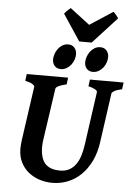

<svg xmlns="http://www.w3.org/2000/svg" viewBox="-66 -1076 792 1140"><g transform="rotate(5 330.0 -506.5)"><path d="M654.3 -574.7Q623.5 -567.9 608.9 -559.6Q594.2 -551.3 593.3 -544.4L551.8 -250Q543 -186 518.8 -136.5Q494.6 -86.9 459.7 -53.2Q424.8 -19.5 381.1 -2.2Q337.4 15.1 289.1 15.1Q249 15.1 211.9 2.9Q174.8 -9.3 146.2 -32.7Q117.7 -56.2 100.6 -90.6Q83.5 -125 83.5 -169.9Q83.5 -195.8 87.9 -226.1L133.3 -544.4Q133.8 -550.3 121.1 -559.1Q108.4 -567.9 77.1 -574.7L82.5 -615.2H329.1L323.7 -574.7Q293 -567.9 276.6 -559.6Q260.3 -551.3 259.3 -544.4L216.3 -249Q213.9 -234.9 212.4 -220.7Q210.9 -206.5 210.9 -193.8Q210.9 -125.5 239.5 -93.5Q268.1 -61.5 328.6 -61.5Q360.4 -61.5 383.5 -74Q406.7 -86.4 422.6 -108.9Q438.5 -131.3 448 -161.9Q457.5 -192.4 462.4 -229L506.8 -544.4Q507.3 -547.4 504.9 -551.3Q502.4 -555.2 496.3 -559.1Q490.2 -563 479.7 -567.1Q469.2 -571.3 453.6 -574.7L459 -615.2H659.7ZM363.8 -757.8Q363.8 -742.2 358.2 -725.3Q352.5 -708.5 341.8 -694.6Q331.1 -680.7 315.4 -671.4Q299.8 -662.1 280.3 -662.1Q267.1 -662.1 257.8 -666.7Q248.5 -671.4 242.4 -679Q236.3 -686.5 233.4 -696Q230.5 -705.6 230.5 -715.8Q230.5 -730.5 236.1 -747.6Q241.7 -764.6 252.2 -778.8Q262.7 -793 278.1 -802.5Q293.5 -812 313 -812Q326.2 -812 335.7 -807.4Q345.2 -802.7 351.3 -794.9Q357.4 -787.1 360.6 -777.6Q363.8 -768.1 363.8 -757.8ZM555.2 -757.8Q555.2 -742.2 549.6 -725.3Q543.9 -708.5 533.2 -694.6Q522.5 -680.7 506.8 -671.4Q491.2 -662.1 471.7 -662.1Q458.5 -662.1 449.2 -666.7Q439.9 -671.4 433.8 -679Q427.7 -686.5 424.8 -696Q421.9 -705.6 421.9 -715.8Q421.9 -730.5 427.5 -747.6Q433.1 -764.6 443.6 -778.8Q454.1 -793 469.5 -802.5Q484.9 -812 504.4 -812Q517.6 -812 527.1 -807.4Q536.6 -802.7 542.7 -794.9Q548.8 -787.1 552 -777.6Q555.2 -768.1 555.2 -757.8ZM450.2 -835H376L272 -991.7Q278.8 -1001 290 -1011.7Q301.3 -1022.5 308.6 -1028.3L425.8 -938.5L563.5 -1028.3Q566.4 -1025.9 570.6 -1021.5Q574.7 -1017.1 579.1 -1012Q583.5 -1006.8 587.4 -1001.5Q591.3 -996.1 593.8 -991.7Z"/></g></svg>

Font: Gentium Book Basic
Style: Bold Italic
Weight: 700
Italic angle: -8°
Designer: J. Victor Gaultney and Annie Olsen
Foundry: SIL International
Version: Version 1.102; 2013; Maintenance release